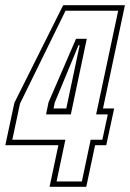

<svg xmlns="http://www.w3.org/2000/svg" viewBox="-36 -720 501 740"><path d="M155 0 189 -160.5H-15.5L19.5 -324L207.5 -700H445.5L361 -302H404L373.5 -160.5H330.5L296.5 0ZM182 -20.5H279.5L313.5 -181.5H358.5L379.5 -279H334.5L419.5 -678.5H216.5L41 -320.5L11.5 -181.5H216ZM141.5 -279 151 -325.5 257 -570.5H298.5L237 -279ZM170.5 -302H219.5L271 -545.5H266.5L175 -324.5Z"/></svg>

Font: Tourney Condensed ExtraLight
Style: Italic
Weight: 200
Width: 3
Italic angle: -12°
Designer: Tyler Finck
Foundry: Etcetera Type Co
Version: Version 1.010; ttfautohint (v1.8.3)